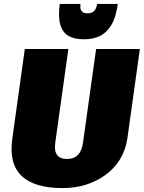

<svg xmlns="http://www.w3.org/2000/svg" viewBox="-20 -951 736 983"><path d="M301 12Q155 12 90 -51Q25 -114 43 -241L107 -700H330L263 -221Q257 -179 272 -158Q287 -137 323 -137Q394 -137 405 -221L472 -700H696L632 -241Q623 -182 594 -135Q565 -88 519.5 -55Q474 -22 418.5 -5Q363 12 301 12ZM406 -750Q361 -750 331 -767Q301 -784 289 -824Q277 -864 286 -931H392Q390 -913 393.5 -902.5Q397 -892 405.5 -887.5Q414 -883 425 -883H432Q450 -883 462 -895Q474 -907 477 -931H583Q574 -864 551 -824.5Q528 -785 493 -767.5Q458 -750 413 -750Z"/></svg>

Font: Pathway Extreme Condensed Black
Style: Italic
Weight: 900
Width: 3
Italic angle: -8°
Version: Version 1.001;gftools[0.9.26]